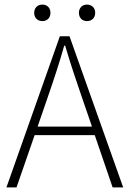

<svg xmlns="http://www.w3.org/2000/svg" viewBox="-20 -817 565 837"><path d="M187 -390C214 -468 237 -537 260 -618H264C288 -537 311 -468 338 -390L381 -265H144ZM8 0H52L131 -228H393L471 0H517L283 -659H241ZM165 -725C185 -725 200 -739 200 -761C200 -783 185 -797 165 -797C144 -797 129 -783 129 -761C129 -739 144 -725 165 -725ZM359 -725C380 -725 395 -739 395 -761C395 -783 380 -797 359 -797C339 -797 324 -783 324 -761C324 -739 339 -725 359 -725Z"/></svg>

Font: Source Sans Pro Light
Style: Regular
Weight: 300
Designer: Paul D. Hunt
Foundry: Adobe Systems Incorporated
Version: Version 3.006;hotconv 1.0.111;makeotfexe 2.5.65597